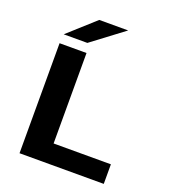

<svg xmlns="http://www.w3.org/2000/svg" viewBox="-160 -1030 1021 1148"><g transform="rotate(20 350.0 -456.0)"><path d="M97.5 0V-700H269V-124.5H633.5V0ZM253 -758.5H102.5L273 -912H457Z"/></g></svg>

Font: Trispace SemiExpanded
Style: Bold
Weight: 700
Width: 6
Designer: Tyler Finck
Foundry: Etcetera Type Company
Version: Version 1.210; ttfautohint (v1.8.3)